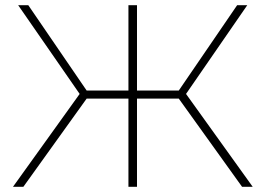

<svg xmlns="http://www.w3.org/2000/svg" viewBox="-20 -720 1023 740"><path d="M913 0 669 -340H508V0H475V-340H314L70 0H30L287 -358L50 -700H89L314 -371H475V-700H508V-371H669L894 -700H933L697 -358L954 0Z"/></svg>

Font: Montserrat ExtraLight
Style: Regular
Weight: 200
Designer: Julieta Ulanovsky
Foundry: Julieta Ulanovsky
Version: Version 9.000; ttfautohint (v1.8.4.7-5d5b)